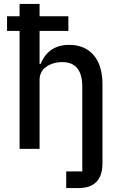

<svg xmlns="http://www.w3.org/2000/svg" viewBox="-20 -760 619 980"><path d="M318 200V115H400V-317Q400 -443 298 -443Q250 -443 216 -419Q182 -395 182 -352V0H80V-602H16V-677H80V-740H182V-677H329V-602H182V-433H187Q227 -531 333 -531Q413 -531 458 -478.5Q503 -426 503 -330V73Q503 200 380 200Z"/></svg>

Font: Anuphan Medium
Style: Regular
Weight: 500
Designer: Mike Abbink, Paul van der Laan, Pieter van Rosmalen, Mint Tantisuwanna
Foundry: Bold Monday; Cadson Demak
Version: Version 3.002;hotconv 1.0.109;makeotfexe 2.5.65596